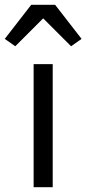

<svg xmlns="http://www.w3.org/2000/svg" viewBox="-56 -785 362 805"><path d="M75 -765 -36 -622 8 -591 125 -708 242 -591 286 -622 175 -765ZM165 0V-516H85V0Z"/></svg>

Font: IBM Plex Thai Looped
Style: Regular
Weight: 400
Designer: Mike Abbink, Paul van der Laan, Pieter van Rosmalen, Ben Mitchell, Mark Frömberg
Foundry: Bold Monday
Version: Version 1.0